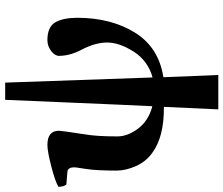

<svg xmlns="http://www.w3.org/2000/svg" viewBox="-90 -567 868 746"><g transform="rotate(-90 344.0 -194.0)"><path d="M54.2 -174.8Q54.2 -251 60.1 -291Q61 -300.8 64 -316.9Q66.9 -333 66.9 -340.8Q66.9 -358.9 55.2 -365.2Q53.2 -366.2 0 -370.1Q-8.8 -381.3 -8.8 -400.9Q10.3 -413.1 69.6 -428.5Q128.9 -443.8 153.8 -443.8Q209 -443.8 209 -398.9Q209 -389.2 194.8 -296.9Q187 -252 187 -171.9Q187 -131.8 217.5 -91.3Q248 -50.8 304.2 -36.1Q309.1 -131.3 317.6 -337.2Q326.2 -543 329.1 -607.9H396L416 -35.2Q481 -53.2 516.4 -108.6Q551.8 -164.1 551.8 -211.9Q551.8 -257.8 523.9 -311Q500 -356 500 -398.9Q500 -415 519 -429.4Q538.1 -443.8 561 -443.8Q612.8 -443.8 630.4 -412.8Q647.9 -381.8 647.9 -328.1Q647.9 -197.3 590.6 -104.2Q533.2 -11.2 417 6.8Q418 36.6 420.9 109.4Q423.8 182.1 425.8 220.2H292L301.8 8.8Q184.6 9.8 122.1 -37.1Q88.9 -61 71.5 -100.3Q54.2 -139.6 54.2 -174.8Z"/></g></svg>

Font: Linux Libertine
Style: Bold
Weight: 700
Designer: Philipp H. Poll
Foundry: Philipp H. Poll
Version: Version 5.0.3